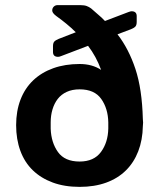

<svg xmlns="http://www.w3.org/2000/svg" viewBox="-20 -720 626 750"><path d="M291 10Q232 10 186 -7Q140 -24 108 -55Q76 -86 59.5 -131Q43 -176 43 -231Q43 -286 60 -330.5Q77 -375 109.5 -406Q142 -437 188 -453.5Q234 -470 291 -470Q340 -470 375 -447Q365 -474 352.5 -497Q340 -520 324 -541L219 -501Q212 -498 207 -498Q187 -498 187 -517V-539Q187 -552 192 -557.5Q197 -563 209 -568L276 -594Q259 -611 239.5 -627Q220 -643 199 -658Q190 -665 187 -670Q184 -675 184 -679Q184 -688 190 -694Q196 -700 205 -700H293Q309 -700 318.5 -696.5Q328 -693 336 -687Q350 -674 364 -662.5Q378 -651 390 -638L482 -673Q490 -676 494 -676Q514 -676 514 -657V-635Q514 -622 509 -616.5Q504 -611 492 -606L439 -586Q483 -529 509 -450.5Q535 -372 538 -255Q540 -241 538 -227Q537 -173 520 -129Q503 -85 471.5 -54Q440 -23 394.5 -6.5Q349 10 291 10ZM291 -89Q347 -89 374.5 -126.5Q402 -164 403 -218V-242Q402 -296 375.5 -333.5Q349 -371 291 -371Q262 -371 240.5 -361Q219 -351 205.5 -333.5Q192 -316 185 -292.5Q178 -269 178 -242V-217Q180 -163 206.5 -126Q233 -89 291 -89Z"/></svg>

Font: Fz Rubik Med
Style: Regular
Weight: 500
Designer: Hubert and Fischer
Foundry: Hubert and Fischer
Version: Vit hóa bi FontZin.com